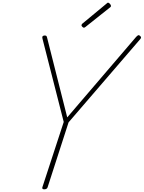

<svg xmlns="http://www.w3.org/2000/svg" viewBox="-20 -1394 1069 1428"><path d="M309 14Q291 14 295 -1L454 -487L296 -1106Q292 -1120 298 -1125Q304 -1130 311 -1130Q322 -1130 325 -1126.5Q328 -1123 330 -1115L480 -521L992 -1119Q1002 -1130 1008.5 -1132Q1015 -1134 1023 -1126Q1028 -1121 1029 -1116Q1030 -1111 1023 -1103L490 -484L334 -1Q329 14 309 14ZM604 -1188Q599 -1188 592.5 -1194.5Q586 -1201 586 -1206Q586 -1208 587 -1210Q588 -1212 590 -1216L771 -1366Q775 -1369 777.5 -1371.5Q780 -1374 783 -1374Q788 -1374 793 -1370Q798 -1366 801.5 -1360.5Q805 -1355 805 -1351Q805 -1347 804.5 -1345Q804 -1343 801 -1341L615 -1193Q612 -1191 609.5 -1189.5Q607 -1188 604 -1188Z"/></svg>

Font: Playwrite CU Thin
Style: Regular
Weight: 250
Designer: Veronika Burian, José Scaglione
Foundry: TypeTogether
Version: Version 1.002